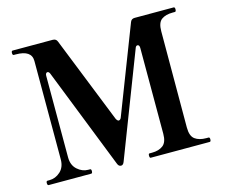

<svg xmlns="http://www.w3.org/2000/svg" viewBox="-103 -876 1190 1016"><g transform="rotate(-15 492.0 -368.5)"><path d="M44 0Q37 0 37 -13Q37 -24 44 -24H55Q88 -24 114.5 -48Q141 -72 141 -115V-654Q141 -713 55 -713H44Q37 -713 37 -725Q37 -737 44 -737H263Q282 -737 288 -721L477 -247Q484 -234 491 -234Q495 -234 499 -237.5Q503 -241 505 -247L688 -720Q694 -737 712 -737H926Q933 -737 933 -725Q933 -712 926 -712H914Q875 -712 852.5 -695.5Q830 -679 830 -632L829 -105Q829 -58 852 -41Q875 -24 914 -24H926Q933 -24 933 -13Q933 0 926 0H603Q597 0 597 -13Q597 -24 603 -24H617Q654 -24 677 -41.5Q700 -59 700 -105V-576Q700 -584 697 -588.5Q694 -593 689 -593Q680 -593 676 -580L459 -17Q453 0 441 0Q428 0 422 -16L205 -567Q200 -579 192 -579Q187 -579 184 -574.5Q181 -570 181 -562V-115Q181 -72 208 -48Q235 -24 267 -24H277Q284 -24 284 -13Q284 0 277 0Z"/></g></svg>

Font: Shippori Mincho B1
Style: Bold
Weight: 700
Designer: FONTDASU
Foundry: FONTDASU / Google Inc. / but / Adobe
Version: Version 3.110; ttfautohint (v1.8.3)